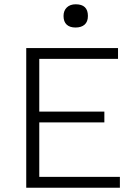

<svg xmlns="http://www.w3.org/2000/svg" viewBox="-20 -880 654 900"><path d="M334 -751Q307.1 -751 292.5 -764.6Q277.8 -778.3 277.8 -805.2Q277.8 -830.1 293.2 -845Q308.6 -859.9 335 -859.9Q392.1 -859.9 392.1 -805.2Q392.1 -778.3 376.7 -764.6Q361.3 -751 334 -751ZM103 -654.8H533.2V-604H164.1V-356.9H469.2V-306.2H164.1V-50.8H542V0H103Z"/></svg>

Font: IntelOne Mono Light
Style: Regular
Weight: 300
Designer: Fred Shallcrass
Foundry: Frere-Jones Type LLC
Version: Version 1.200;hotconv 1.1.0;makeotfexe 2.6.0;FJTRelease1.2